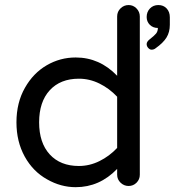

<svg xmlns="http://www.w3.org/2000/svg" viewBox="-20 -739 700 769"><path d="M168.9 -20.5Q112.3 -51.8 79.1 -111.8Q45.9 -171.9 45.9 -249Q45.9 -328.1 80.1 -387.7Q113.3 -446.3 167 -477.5Q220.7 -508.8 283.2 -508.8Q378.9 -508.8 449.2 -435.5V-672.9Q449.2 -692.4 462.9 -705.6Q476.6 -718.8 495.1 -718.8Q513.7 -718.8 526.9 -705.1Q540 -691.4 540 -672.9V-39.1Q540 -20.5 526.9 -7.3Q513.7 5.9 495.1 5.9Q476.6 5.9 462.9 -7.3Q449.2 -20.5 449.2 -39.1V-62.5Q378.9 10.7 283.2 10.7Q223.6 10.7 168.9 -20.5ZM567.4 -562.5Q567.4 -572.3 580.1 -582Q597.7 -595.7 605 -604.5Q612.3 -613.3 612.3 -627Q592.8 -627 580.1 -639.6Q567.4 -652.3 567.4 -670.9Q567.4 -691.4 580.6 -705.1Q593.8 -718.8 614.3 -718.8Q634.8 -718.8 647.5 -705.1Q660.2 -691.4 660.2 -669.9V-639.6Q660.2 -610.4 647 -588.9Q633.8 -567.4 603.5 -545.9Q596.7 -540 586.9 -540Q580.1 -540 573.7 -546.9Q567.4 -553.7 567.4 -562.5ZM449.2 -146.5V-351.6Q418 -384.8 378.4 -404.3Q338.9 -423.8 295.9 -423.8Q221.7 -423.8 179.2 -377.4Q136.7 -331.1 136.7 -249Q136.7 -167 179.2 -120.6Q221.7 -74.2 295.9 -74.2Q338.9 -74.2 378.4 -93.8Q418 -113.3 449.2 -146.5Z"/></svg>

Font: FakePearl
Style: Regular
Weight: 400
Version: Version 1.2